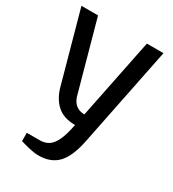

<svg xmlns="http://www.w3.org/2000/svg" viewBox="-174 -796 812 902"><g transform="rotate(30 232.5 -345.0)"><path d="M176 10Q154 10 126.5 3.5Q99 -3 76 -10V-55H146Q173 -55 193 -67.5Q213 -80 228 -111.5Q243 -143 254 -200Q191 -200 155.5 -232.5Q120 -265 105 -320L0 -700H90L195 -320Q203 -294 221 -279.5Q239 -265 267 -265L355 -700H445L336 -160Q318 -70 280.5 -30Q243 10 176 10Z"/></g></svg>

Font: Cuprum
Style: Regular
Weight: 400
Designer: Jovanny Lemonad
Foundry: Jovanny Lemonad
Version: Version 3.000